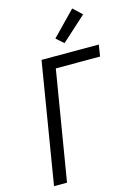

<svg xmlns="http://www.w3.org/2000/svg" viewBox="-143 -1054 794 1127"><g transform="rotate(-15 254.5 -490.0)"><path d="M40 0 161 -735H509L498 -665H229L119 0ZM317 -795 272 -835 413 -980 466 -930Z"/></g></svg>

Font: Iosevka Term Curly
Style: Italic
Weight: 400
Italic angle: -9°
Designer: Belleve Invis
Foundry: Belleve Invis
Version: Version 32.3.0